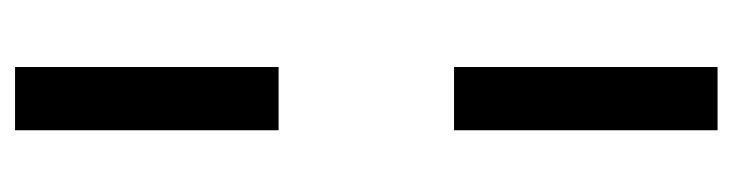

<svg xmlns="http://www.w3.org/2000/svg" viewBox="-379 -361 973 255"><g transform="rotate(90 107.5 -233.5)"><path d="M153 233H69V-117H153ZM153 -350H69V-700H153Z"/></g></svg>

Font: Josefin Slab
Style: Bold
Weight: 700
Designer: Santiago Orozco
Foundry: Typemade
Version: Version 2.000